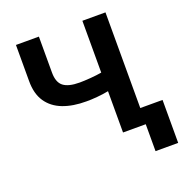

<svg xmlns="http://www.w3.org/2000/svg" viewBox="-156 -864 1116 1175"><g transform="rotate(-20 402.0 -276.5)"><path d="M76.2 -727.5H225.6V-493.2Q225.6 -429.7 258.8 -403.8Q292 -377.9 364.3 -377.9Q392.1 -377.9 434.1 -381.1Q476.1 -384.3 508.8 -390.1V-727.5H659.2V0H508.8V-269Q475.6 -262.2 433.6 -258.5Q391.6 -254.9 364.3 -255.4Q276.9 -254.9 211.9 -279.8Q147 -304.7 111.3 -357.4Q75.7 -410.2 76.2 -493.2ZM804.2 -104.5V175.3H656.7V-104.5Z"/></g></svg>

Font: Inter Tight
Style: Bold
Weight: 700
Designer: Rasmus Andersson
Foundry: rsms
Version: Version 3.004; ttfautohint (v1.8.4.7-5d5b)